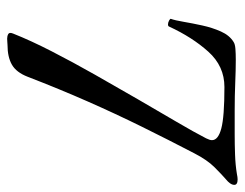

<svg xmlns="http://www.w3.org/2000/svg" viewBox="-92 -584 669 524"><g transform="rotate(90 242.0 -321.5)"><path d="M85 -7Q78 -7 72.5 -10Q67 -13 71 -23Q90 -71 119.5 -128.5Q149 -186 183 -246Q217 -306 250 -363Q283 -420 311.5 -468.5Q340 -517 357 -550Q362 -560 362 -566Q362 -583 330 -591.5Q298 -600 217 -600Q160 -600 120.5 -556Q81 -512 52 -449Q51 -446 46 -446Q41 -446 35.5 -449Q30 -452 31 -454Q35 -465 39 -488.5Q43 -512 49 -539.5Q55 -567 65.5 -590.5Q76 -614 94 -625Q100 -629 113 -630Q126 -631 143 -631Q170 -631 205.5 -629.5Q241 -628 281 -628H346Q373 -628 401.5 -629Q430 -630 454 -634Q459 -635 462.5 -635.5Q466 -636 469 -636Q484 -636 484 -627Q484 -621 479.5 -615Q475 -609 471 -606Q456 -593 436 -573Q416 -553 398 -518Q360 -445 325 -374Q290 -303 256.5 -227Q223 -151 189 -63Q177 -32 156 -20Q135 -8 102 -8Q99 -8 94.5 -7.5Q90 -7 85 -7Z"/></g></svg>

Font: Kings
Style: Regular
Weight: 400
Designer: Robert E. Leuschke
Foundry: Robert E. Leuschke
Version: Version 1.010; ttfautohint (v1.8.3)